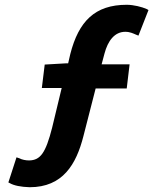

<svg xmlns="http://www.w3.org/2000/svg" viewBox="-20 -686 641 803"><path d="M510 -666C377 -666 309 -597 274 -460L265 -421H254L167 -416L155 -318H238L198 -152C171 -46 149 -16 102 -15C88 -15 72 -18 61 -24L49 -28L15 77L21 80C38 90 68 96 104 97C243 97 299 1 329 -117L380 -316H510L522 -417H405L417 -462C431 -515 459 -553 504 -553C524 -553 537 -546 549 -541L559 -537L601 -644L594 -648C574 -657 539 -666 510 -666Z"/></svg>

Font: Falling Sky
Style: SeBdObl
Weight: 600
Designer: Paul D. Hunt
Foundry: Adobe Systems Incorporated
Version: Version 1.02